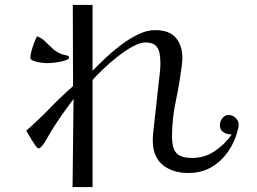

<svg xmlns="http://www.w3.org/2000/svg" viewBox="-20 -753 1040 778"><path d="M260 -520Q260 -514 248 -509.5Q236 -505 219.5 -502Q203 -499 188.5 -498Q174 -497 169 -497Q163 -497 147 -499Q131 -501 117 -506Q103 -511 103 -519Q103 -529 107.5 -546Q112 -563 118.5 -580Q125 -597 130 -606Q149 -599 164 -584Q179 -569 195.5 -554Q212 -539 235 -532Q240 -531 250 -528.5Q260 -526 260 -520ZM947 -248Q947 -244 946.5 -240Q946 -236 945 -232Q934 -183 906.5 -142Q879 -101 838 -76.5Q797 -52 743 -52Q679 -52 639 -85Q599 -118 599 -185Q599 -193 599.5 -201Q600 -209 601 -217L622 -408Q624 -430 627 -452Q630 -474 630 -496Q630 -518 626.5 -537.5Q623 -557 610 -569Q597 -581 570 -581Q547 -581 516.5 -564Q486 -547 454.5 -522Q423 -497 396.5 -471.5Q370 -446 355 -429V5H274L278 -352Q253 -319 228.5 -284Q204 -249 182 -212Q174 -199 166.5 -185Q159 -171 148 -159Q146 -157 143 -154.5Q140 -152 136 -152Q131 -152 120.5 -167.5Q110 -183 100 -200.5Q90 -218 86 -223Q136 -267 181.5 -314Q227 -361 276 -404L275 -733H355V-466Q377 -489 406.5 -517Q436 -545 470.5 -571Q505 -597 540.5 -614Q576 -631 609 -631Q665 -631 692 -600.5Q719 -570 719 -516Q719 -508 718 -499.5Q717 -491 716 -483Q707 -412 692 -341.5Q677 -271 677 -199Q677 -153 694.5 -133Q712 -113 759 -113Q809 -113 850 -140.5Q891 -168 919 -208Q901 -208 886 -217Q871 -226 871 -246Q871 -261 881 -274Q891 -287 907 -287Q922 -287 934.5 -275.5Q947 -264 947 -248Z"/></svg>

Font: Kaisei Decol
Style: Regular
Weight: 400
Designer: Font-Kai, 金井和夫
Foundry: KAZUO KANAI
Version: Version 5.003